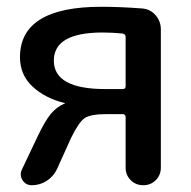

<svg xmlns="http://www.w3.org/2000/svg" viewBox="-20 -547 565 567"><path d="M283 -451Q139 -451 139 -368Q139 -284 291 -284H342Q351 -284 351 -292V-438Q351 -446 342 -448Q312 -451 283 -451ZM170 -243Q113 -257 76 -291.5Q39 -326 39 -378Q39 -527 279 -527Q335 -527 400 -522Q424 -520 439.5 -502Q455 -484 455 -460V-52Q455 -30 440 -15Q425 0 403 0Q381 0 366 -15Q351 -30 351 -52V-201Q351 -210 342 -210H295Q248 -210 230.5 -198.5Q213 -187 190 -140L148 -47Q138 -26 118 -13Q98 0 74 0Q56 0 46.5 -15Q37 -30 45 -47L92 -146Q113 -190 130 -210.5Q147 -231 170 -241Q172 -241 172 -242Q172 -243 170 -243Z"/></svg>

Font: Rounded Mplus 1c Medium
Style: Regular
Weight: 500
Version: Version 1.059.20150529